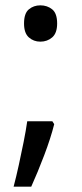

<svg xmlns="http://www.w3.org/2000/svg" viewBox="-20 -570 308 719"><path d="M183 -105Q170 -53 145.5 11.5Q121 76 97 129H31Q41 91 50.5 47.5Q60 4 68.5 -38.5Q77 -81 82 -116H176ZM70 -482Q70 -520 88 -535Q106 -550 131 -550Q157 -550 175.5 -535Q194 -520 194 -482Q194 -446 175.5 -430Q157 -414 131 -414Q106 -414 88 -430Q70 -446 70 -482Z"/></svg>

Font: Noto Sans Hanifi Rohingya
Style: Regular
Weight: 400
Designer: Monotype Design Team and DaltonMaag
Foundry: Google LLC
Version: Version 2.101